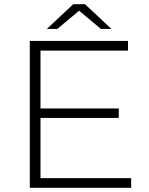

<svg xmlns="http://www.w3.org/2000/svg" viewBox="-20 -895 709 915"><path d="M461 -757C461 -757 357 -844 357 -844C357 -844 253 -757 253 -757C253 -757 203 -757 203 -757C203 -757 329 -875 329 -875C329 -875 385 -875 385 -875C385 -875 511 -757 511 -757C511 -757 461 -757 461 -757ZM173 -333C173 -333 173 -46 173 -46C173 -46 605 -46 605 -46C605 -46 605 0 605 0C605 0 122 0 122 0C122 0 122 -700 122 -700C122 -700 590 -700 590 -700C590 -700 590 -654 590 -654C590 -654 173 -654 173 -654C173 -654 173 -378 173 -378C173 -378 546 -378 546 -378C546 -378 546 -333 546 -333C546 -333 173 -333 173 -333Z"/></svg>

Font: TamingNoise
Style: Regular
Weight: 500
Designer: Julieta Ulanovsky
Foundry: Julieta Ulanovsky
Version: ""